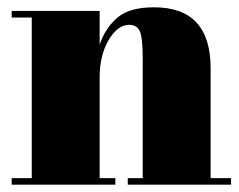

<svg xmlns="http://www.w3.org/2000/svg" viewBox="-20 -506 656 526"><path d="M12 -476H253V-384Q269 -430 302 -458Q335 -486 402 -486Q557 -486 557 -319V-18H613V0H330V-18H371V-343Q371 -403 363 -420.5Q355 -438 334 -438Q302 -438 277.5 -396Q253 -354 253 -294V-18H296V0H12V-18H67V-458H12Z"/></svg>

Font: SVN-Abril Fatface
Style: Regular
Weight: 400
Designer: Veronika Burian, Jos? Scaglione
Foundry: TypeTogether
Version: Version 1.001